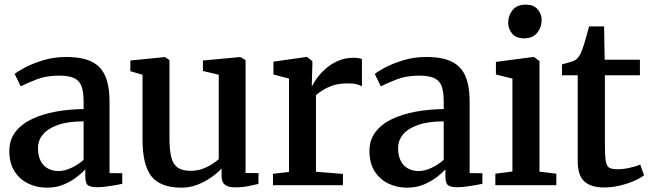

<svg xmlns="http://www.w3.org/2000/svg" viewBox="-20 -814 2862 844"><path d="M186.5 11Q142 11 104.5 -7Q67 -25 44 -60.8Q21 -96.5 21 -150.5Q21 -199.5 47.8 -234.2Q74.5 -269 120.5 -290.8Q166.5 -312.5 225 -323.2Q283.5 -334 347.5 -334.5V-368Q347.5 -410 338.5 -434.8Q329.5 -459.5 306 -470.5Q282.5 -481.5 239 -481.5Q182 -481.5 138.8 -464.2Q95.5 -447 71 -434.5L44.5 -489Q56 -499 89 -516.8Q122 -534.5 169.5 -549Q217 -563.5 270 -563.5Q341.5 -563.5 383.2 -542.8Q425 -522 443.2 -478.5Q461.5 -435 461.5 -366.5V-53L517.5 -52.5V-6Q506.5 -3.5 487.2 0Q468 3.5 446.5 6.2Q425 9 407 9Q378 9 366.5 0.2Q355 -8.5 355 -38.5V-69.5Q342.5 -55.5 318.8 -36.8Q295 -18 261.5 -3.5Q228 11 186.5 11ZM238 -62Q263.5 -62 294 -76.2Q324.5 -90.5 347.5 -111.5V-280.5Q279 -280.5 234.5 -264.8Q190 -249 168.5 -222.8Q147 -196.5 147 -163.5Q147 -128.5 159 -106Q171 -83.5 191.5 -72.8Q212 -62 238 -62Z M1012.5 9.5Q983 9.5 968.5 -2Q954 -13.5 954 -40.5V-73.5Q936.5 -54 908.8 -34.5Q881 -15 847.8 -2Q814.5 11 779 11Q685.5 11 646 -38.5Q606.5 -88 606.5 -200V-485.5L553 -501V-548L703.5 -563H705.5L725 -550V-204.5Q725 -153.5 733 -122.5Q741 -91.5 761.2 -77.2Q781.5 -63 818 -63Q846 -63 869.5 -71.5Q893 -80 911.2 -91.8Q929.5 -103.5 941.5 -114.5V-485.5L872 -502V-548L1033 -563H1036.5L1059.5 -550V-53.5L1116.5 -53L1116 -5.5Q1098.5 -1.5 1072.5 4Q1046.5 9.5 1012.5 9.5Z M1180 0V-50L1250.5 -58V-468.5L1182 -486.5V-543L1326 -563.5H1330L1353 -545.5V-525L1350.5 -437H1353Q1357.5 -447.5 1371.2 -467.5Q1385 -487.5 1408.2 -509Q1431.5 -530.5 1463.2 -545.2Q1495 -560 1534.5 -560Q1548.5 -560 1557 -558.2Q1565.5 -556.5 1571 -555V-434Q1564 -439.5 1548.2 -443.5Q1532.5 -447.5 1507.5 -447.5Q1471.5 -447.5 1445 -438.8Q1418.5 -430 1400 -418.2Q1381.5 -406.5 1369 -396V-59L1487.5 -49.5V0Z M1769.5 11Q1725 11 1687.5 -7Q1650 -25 1627 -60.8Q1604 -96.5 1604 -150.5Q1604 -199.5 1630.8 -234.2Q1657.5 -269 1703.5 -290.8Q1749.5 -312.5 1808 -323.2Q1866.5 -334 1930.5 -334.5V-368Q1930.5 -410 1921.5 -434.8Q1912.5 -459.5 1889 -470.5Q1865.5 -481.5 1822 -481.5Q1765 -481.5 1721.8 -464.2Q1678.5 -447 1654 -434.5L1627.5 -489Q1639 -499 1672 -516.8Q1705 -534.5 1752.5 -549Q1800 -563.5 1853 -563.5Q1924.5 -563.5 1966.2 -542.8Q2008 -522 2026.2 -478.5Q2044.5 -435 2044.5 -366.5V-53L2100.5 -52.5V-6Q2089.5 -3.5 2070.2 0Q2051 3.5 2029.5 6.2Q2008 9 1990 9Q1961 9 1949.5 0.2Q1938 -8.5 1938 -38.5V-69.5Q1925.5 -55.5 1901.8 -36.8Q1878 -18 1844.5 -3.5Q1811 11 1769.5 11ZM1821 -62Q1846.5 -62 1877 -76.2Q1907.5 -90.5 1930.5 -111.5V-280.5Q1862 -280.5 1817.5 -264.8Q1773 -249 1751.5 -222.8Q1730 -196.5 1730 -163.5Q1730 -128.5 1742 -106Q1754 -83.5 1774.5 -72.8Q1795 -62 1821 -62Z M2157.5 0V-50.5L2232.5 -60V-468.5L2160 -486.5V-542L2324 -563.5H2327.5L2351.5 -545.5V-59.5L2425.5 -50.5V0ZM2283 -645.5Q2249 -645.5 2231.5 -666Q2214 -686.5 2214 -714.5Q2214 -746 2233.2 -769.8Q2252.5 -793.5 2291 -793.5H2292Q2325.5 -793.5 2343.2 -773.5Q2361 -753.5 2361 -725.5Q2361 -694 2341.5 -669.8Q2322 -645.5 2284 -645.5Z M2635 10Q2578.5 10 2549 -16.2Q2519.5 -42.5 2519.5 -106.5V-483H2450.5V-531Q2461 -534 2473 -537.2Q2485 -540.5 2495.5 -544Q2506 -547.5 2511.5 -551.5Q2517.5 -556.5 2522 -562.2Q2526.5 -568 2530.5 -575.2Q2534.5 -582.5 2538 -592.5Q2543 -605 2549 -624.8Q2555 -644.5 2560.5 -664.8Q2566 -685 2569.5 -698H2635.5L2638 -551.5H2793V-483H2639V-182Q2639 -130 2643 -106.2Q2647 -82.5 2659 -76.2Q2671 -70 2694.5 -70Q2720.5 -70 2749.8 -76.8Q2779 -83.5 2794.5 -90.5L2811 -43.5Q2795.5 -31 2767.2 -18.8Q2739 -6.5 2704.8 1.8Q2670.5 10 2635 10Z"/></svg>

Font: Merriweather 28pt SemiBold
Style: Regular
Weight: 600
Version: Version 2.100